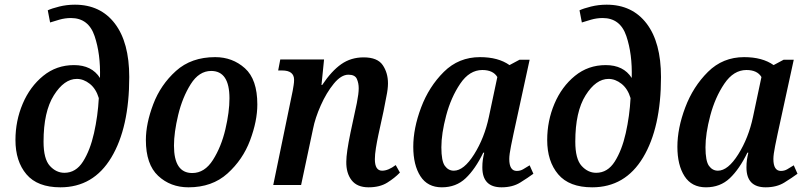

<svg xmlns="http://www.w3.org/2000/svg" viewBox="-20 -790 3439 820"><path d="M238 10Q379 10 455.5 -117.5Q532 -245 532 -461Q532 -609 470.5 -689.5Q409 -770 300 -770Q265 -770 233 -762Q201 -754 184 -746L194 -694Q209 -699 233.5 -706Q258 -713 283 -713Q358 -713 384 -636Q410 -559 407 -457Q372 -512 296 -512Q221 -512 164.5 -466Q108 -420 77 -347Q46 -274 46 -192Q46 -101 93 -45.5Q140 10 238 10ZM255 -52Q220 -52 193 -81.5Q166 -111 166 -185Q166 -313 210 -383Q254 -453 308 -453Q337 -453 363.5 -432Q390 -411 402 -371Q398 -295 381.5 -221.5Q365 -148 334.5 -100Q304 -52 255 -52Z M785 10Q886 10 951.5 -49Q1017 -108 1048 -190.5Q1079 -273 1079 -344Q1079 -451 1026 -498.5Q973 -546 899 -546Q797 -546 731.5 -487Q666 -428 634.5 -345Q603 -262 603 -192Q603 -88 655.5 -39Q708 10 785 10ZM801 -51Q723 -51 723 -168Q723 -224 741 -299Q759 -374 794.5 -430.5Q830 -487 882 -487Q960 -487 960 -370Q960 -312 942.5 -237.5Q925 -163 889.5 -107Q854 -51 801 -51Z M1554 10Q1602 10 1634 -10Q1666 -30 1688 -53L1670 -85Q1638 -61 1612 -61Q1581 -61 1581 -110Q1581 -130 1585.5 -158Q1590 -186 1596 -214L1618 -315Q1623 -344 1630 -377Q1637 -410 1637 -434Q1637 -479 1614.5 -512Q1592 -545 1533 -545Q1479 -545 1437.5 -516Q1396 -487 1356 -427H1353L1364 -536H1177L1168 -489H1185Q1236 -489 1236 -449Q1236 -438 1234 -426Q1232 -414 1230 -402L1147 0H1266L1317 -240Q1326 -286 1350 -340Q1374 -394 1405.5 -432.5Q1437 -471 1468 -471Q1496 -471 1504 -453Q1512 -435 1512 -413Q1512 -390 1504 -350Q1496 -310 1492 -294L1477 -224Q1459 -137 1459 -100Q1458 -51 1481.5 -20.5Q1505 10 1554 10Z M1867 10Q1928 10 1969 -29Q2010 -68 2044 -138H2048Q2044 -121 2042 -107Q2040 -93 2040 -75Q2040 10 2122 10Q2169 10 2202 -10.5Q2235 -31 2258 -48L2242 -84Q2226 -74 2214 -67Q2202 -60 2187 -60Q2155 -60 2155 -111Q2155 -130 2162.5 -167Q2170 -204 2173 -218L2242 -535H2199L2156 -512Q2108 -546 2030 -546Q1939 -546 1875.5 -483Q1812 -420 1778.5 -331Q1745 -242 1745 -163Q1745 -85 1775.5 -37.5Q1806 10 1867 10ZM1918 -61Q1895 -61 1880 -81.5Q1865 -102 1865 -161Q1865 -219 1885.5 -296.5Q1906 -374 1945.5 -432.5Q1985 -491 2040 -491Q2086 -491 2104 -461L2068 -291Q2049 -201 2005 -131Q1961 -61 1918 -61Z M2509 10Q2650 10 2726.5 -117.5Q2803 -245 2803 -461Q2803 -609 2741.5 -689.5Q2680 -770 2571 -770Q2536 -770 2504 -762Q2472 -754 2455 -746L2465 -694Q2480 -699 2504.5 -706Q2529 -713 2554 -713Q2629 -713 2655 -636Q2681 -559 2678 -457Q2643 -512 2567 -512Q2492 -512 2435.5 -466Q2379 -420 2348 -347Q2317 -274 2317 -192Q2317 -101 2364 -45.5Q2411 10 2509 10ZM2526 -52Q2491 -52 2464 -81.5Q2437 -111 2437 -185Q2437 -313 2481 -383Q2525 -453 2579 -453Q2608 -453 2634.5 -432Q2661 -411 2673 -371Q2669 -295 2652.5 -221.5Q2636 -148 2605.5 -100Q2575 -52 2526 -52Z M2995 10Q3056 10 3097 -29Q3138 -68 3172 -138H3176Q3172 -121 3170 -107Q3168 -93 3168 -75Q3168 10 3250 10Q3297 10 3330 -10.5Q3363 -31 3386 -48L3370 -84Q3354 -74 3342 -67Q3330 -60 3315 -60Q3283 -60 3283 -111Q3283 -130 3290.5 -167Q3298 -204 3301 -218L3370 -535H3327L3284 -512Q3236 -546 3158 -546Q3067 -546 3003.5 -483Q2940 -420 2906.5 -331Q2873 -242 2873 -163Q2873 -85 2903.5 -37.5Q2934 10 2995 10ZM3046 -61Q3023 -61 3008 -81.5Q2993 -102 2993 -161Q2993 -219 3013.5 -296.5Q3034 -374 3073.5 -432.5Q3113 -491 3168 -491Q3214 -491 3232 -461L3196 -291Q3177 -201 3133 -131Q3089 -61 3046 -61Z"/></svg>

Font: Noto Serif SemiCondensed Semi
Style: Italic
Weight: 600
Width: 4
Italic angle: -12°
Designer: Monotype Design Team
Foundry: Monotype Imaging Inc.
Version: Version 1.901